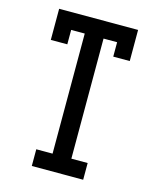

<svg xmlns="http://www.w3.org/2000/svg" viewBox="-111 -812 722 888"><g transform="rotate(15 250.0 -367.5)"><path d="M127 0V-80H205V-655H140V-586H61V-735H439V-586H360V-655H295V-80H373V0Z"/></g></svg>

Font: Iosevka Curly Slab Medium
Style: Regular
Weight: 500
Monospace: yes
Designer: Belleve Invis
Foundry: Belleve Invis
Version: Version 22.1.2; ttfautohint (v1.8.4)